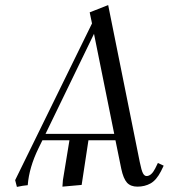

<svg xmlns="http://www.w3.org/2000/svg" viewBox="-20 -732 690 760"><path d="M40 -19 344.2 -639.2 335 -683.1 408.2 -711.9 533.2 -90.8Q540 -57.1 545.9 -46.1Q551.8 -35.2 560.1 -35.2Q579.1 -35.2 594.2 -64.9L605 -86.9L627.9 -76.2L617.2 -54.2Q599.1 -19 576.2 -6.1Q553.2 6.8 523.9 6.8Q497.1 6.8 482.7 -9Q468.3 -24.9 460 -64L437 -176.8H330.1L303.2 0L227.1 6.8L229 -19L254.9 -176.8H147.9L132.8 -146Q95.2 -69.3 89.8 1Q71.8 2.4 46.9 7.8ZM160.2 -202.1H432.1L352.1 -598.1Z"/></svg>

Font: Dihjauti S
Style: Italic
Weight: 400
Italic angle: -9°
Designer: T. Christopher White
Version: Version 3.0.0